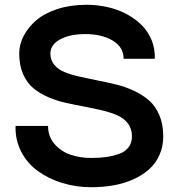

<svg xmlns="http://www.w3.org/2000/svg" viewBox="-20 -765 745 800"><path d="M339.8 -745.1Q386.2 -745.1 429.7 -735.1Q473.1 -725.1 509 -705.6Q544.9 -686 571.5 -659.2Q598.1 -632.3 612.3 -596.4Q626.5 -560.5 625 -520H495.1Q495.1 -568.8 449.5 -595.9Q403.8 -623 335 -623Q272 -623 231 -601.1Q189.9 -579.1 189.9 -542Q189.9 -514.6 206.1 -495.1Q222.2 -475.6 249.3 -464.6Q276.4 -453.6 311.8 -445.6Q347.2 -437.5 386.2 -429.9Q425.3 -422.4 464.1 -412.8Q502.9 -403.3 538.3 -386.7Q573.7 -370.1 600.8 -346.7Q627.9 -323.2 644 -285.2Q660.2 -247.1 660.2 -196.8Q660.2 -154.3 644.3 -118.9Q628.4 -83.5 600.8 -59.1Q573.2 -34.7 535.2 -17.6Q497.1 -0.5 453.1 7.3Q409.2 15.1 359.9 15.1Q297.4 15.1 240 -2.4Q182.6 -20 138.4 -51.8Q94.2 -83.5 68.6 -132.6Q43 -181.6 44.9 -240.2H180.2Q180.2 -196.8 206.5 -165.8Q232.9 -134.8 272.5 -120.8Q312 -106.9 359.9 -106.9Q394.5 -106.9 421.6 -110.6Q448.7 -114.3 474.9 -123.3Q501 -132.3 515.4 -150.9Q529.8 -169.4 529.8 -196.8Q529.8 -228 513.7 -249.8Q497.6 -271.5 470.5 -283.7Q443.4 -295.9 408.2 -304.4Q373 -313 334 -320.3Q294.9 -327.6 255.9 -336.2Q216.8 -344.7 181.6 -359.9Q146.5 -375 119.4 -397.2Q92.3 -419.4 76.2 -456.3Q60.1 -493.2 60.1 -542Q60.1 -579.1 78.1 -614.5Q96.2 -649.9 129.9 -679.4Q163.6 -709 218.3 -727.1Q272.9 -745.1 339.8 -745.1Z"/></svg>

Font: Miedinger*
Style: Bold
Weight: 700
Version: Version 001.000